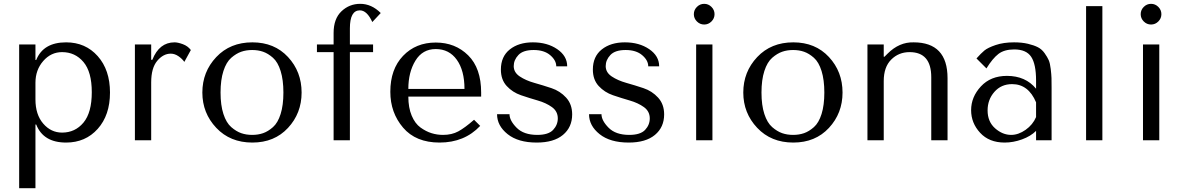

<svg xmlns="http://www.w3.org/2000/svg" viewBox="-20 -732 6181 1002"><path d="M80 250V-500H165V-419H169Q206 -511 325 -511Q426 -511 490 -439Q554 -367 554 -249Q554 -131 490 -59.5Q426 12 325 12Q206 12 169 -82H165V250ZM165 -300V-213Q165 -134 205.5 -87Q246 -40 304 -40Q372 -40 415.5 -92Q459 -144 459 -251Q459 -357 415.5 -408.5Q372 -460 304 -460Q246 -460 205.5 -413.5Q165 -367 165 -300Z M684 -500H769V-420H775Q811 -511 891 -511Q908 -511 934 -501.5Q960 -492 976 -471L942 -409Q931 -425 911.5 -438.5Q892 -452 871 -452Q832 -452 800.5 -414.5Q769 -377 769 -302V0H684Z M1554 -249Q1554 -141 1483 -64.5Q1412 12 1297 12Q1181 12 1108.5 -65Q1036 -142 1036 -249Q1036 -357 1108.5 -434Q1181 -511 1297 -511Q1412 -511 1483 -434.5Q1554 -358 1554 -249ZM1444.5 -137Q1459 -183 1459 -249Q1459 -315 1444.5 -361.5Q1430 -408 1404.5 -430.5Q1379 -453 1353 -462Q1327 -471 1296 -471Q1265 -471 1239 -462Q1213 -453 1187 -430.5Q1161 -408 1146 -361.5Q1131 -315 1131 -249Q1131 -183 1146 -137Q1161 -91 1187 -68.5Q1213 -46 1239 -37Q1265 -28 1296 -28Q1327 -28 1353 -37Q1379 -46 1404.5 -68.5Q1430 -91 1444.5 -137Z M1634 -500H1721V-560Q1721 -634 1762 -673Q1803 -712 1860 -712Q1919 -712 1967 -664L1923 -617Q1895 -678 1858 -678Q1806 -678 1806 -584V-500H1927V-460H1806V0H1721V-460H1634Z M2491 -228H2111Q2111 -170 2128.5 -128.5Q2146 -87 2174.5 -66.5Q2203 -46 2232 -37Q2261 -28 2292 -28Q2338 -28 2372 -46.5Q2406 -65 2454 -107L2486 -75Q2404 12 2274 12Q2150 12 2083.5 -66Q2017 -144 2017 -253Q2017 -371 2083.5 -440.5Q2150 -510 2254 -510Q2356 -510 2423.5 -443Q2491 -376 2491 -249ZM2111 -268H2404Q2404 -364 2364 -420Q2324 -476 2254 -476Q2185 -476 2148 -415.5Q2111 -355 2111 -268Z M2940 -386H2883Q2883 -417 2851.5 -444Q2820 -471 2765 -471Q2710 -471 2685.5 -445Q2661 -419 2661 -387Q2661 -354 2692.5 -333Q2724 -312 2768.5 -299.5Q2813 -287 2858 -272Q2903 -257 2934.5 -222.5Q2966 -188 2966 -135Q2966 -68 2918 -28Q2870 12 2781 12Q2684 12 2629 -32Q2574 -76 2574 -136H2639Q2639 -103 2676 -65.5Q2713 -28 2784 -28Q2842 -28 2866.5 -54Q2891 -80 2891 -114Q2891 -151 2860.5 -173Q2830 -195 2786.5 -207.5Q2743 -220 2699 -235Q2655 -250 2624.5 -283Q2594 -316 2594 -369Q2594 -437 2640.5 -474Q2687 -511 2761 -511Q2836 -511 2888 -475.5Q2940 -440 2940 -386Z M3420 -386H3363Q3363 -417 3331.5 -444Q3300 -471 3245 -471Q3190 -471 3165.5 -445Q3141 -419 3141 -387Q3141 -354 3172.5 -333Q3204 -312 3248.5 -299.5Q3293 -287 3338 -272Q3383 -257 3414.5 -222.5Q3446 -188 3446 -135Q3446 -68 3398 -28Q3350 12 3261 12Q3164 12 3109 -32Q3054 -76 3054 -136H3119Q3119 -103 3156 -65.5Q3193 -28 3264 -28Q3322 -28 3346.5 -54Q3371 -80 3371 -114Q3371 -151 3340.5 -173Q3310 -195 3266.5 -207.5Q3223 -220 3179 -235Q3135 -250 3104.5 -283Q3074 -316 3074 -369Q3074 -437 3120.5 -474Q3167 -511 3241 -511Q3316 -511 3368 -475.5Q3420 -440 3420 -386Z M3613 -500H3698V0H3613ZM3617 -620Q3601 -636 3601 -658Q3601 -680 3617 -696Q3633 -712 3655 -712Q3677 -712 3693 -696Q3709 -680 3709 -658Q3709 -636 3693 -620Q3677 -604 3655 -604Q3633 -604 3617 -620Z M4377 -249Q4377 -141 4306 -64.5Q4235 12 4120 12Q4004 12 3931.5 -65Q3859 -142 3859 -249Q3859 -357 3931.5 -434Q4004 -511 4120 -511Q4235 -511 4306 -434.5Q4377 -358 4377 -249ZM4267.5 -137Q4282 -183 4282 -249Q4282 -315 4267.5 -361.5Q4253 -408 4227.5 -430.5Q4202 -453 4176 -462Q4150 -471 4119 -471Q4088 -471 4062 -462Q4036 -453 4010 -430.5Q3984 -408 3969 -361.5Q3954 -315 3954 -249Q3954 -183 3969 -137Q3984 -91 4010 -68.5Q4036 -46 4062 -37Q4088 -28 4119 -28Q4150 -28 4176 -37Q4202 -46 4227.5 -68.5Q4253 -91 4267.5 -137Z M4925 0H4840V-329Q4840 -460 4727 -460Q4670 -460 4631 -421Q4592 -382 4592 -309V0H4507V-500H4592V-436H4596L4612 -452Q4673 -513 4748 -511Q4925 -511 4925 -324Z M5272 -511Q5313 -511 5344.5 -503.5Q5376 -496 5396.5 -485.5Q5417 -475 5431.5 -454.5Q5446 -434 5453 -418Q5460 -402 5463.5 -372Q5467 -342 5467.5 -324.5Q5468 -307 5468 -273V0H5387V-49Q5359 -21 5313.5 -4.5Q5268 12 5223 12Q5142 12 5095 -39Q5048 -90 5048 -157Q5048 -226 5099 -281Q5150 -336 5235 -336Q5332 -336 5387 -269V-312Q5387 -397 5361.5 -435.5Q5336 -474 5273 -474Q5221 -474 5190.5 -450.5Q5160 -427 5128 -375L5076 -427Q5100 -454 5117.5 -468.5Q5135 -483 5176 -497Q5217 -511 5272 -511ZM5387 -121V-198Q5347 -293 5262 -293Q5205 -293 5169.5 -252.5Q5134 -212 5134 -156Q5134 -97 5173 -62.5Q5212 -28 5257 -28Q5295 -28 5332.5 -54.5Q5370 -81 5387 -121Z M5733 -700V0H5648V-700Z M5945 -500H6030V0H5945ZM5949 -620Q5933 -636 5933 -658Q5933 -680 5949 -696Q5965 -712 5987 -712Q6009 -712 6025 -696Q6041 -680 6041 -658Q6041 -636 6025 -620Q6009 -604 5987 -604Q5965 -604 5949 -620Z"/></svg>

Font: Tenor Sans
Style: Regular
Weight: 400
Designer: Denis Masharov
Foundry: Denis Masharov
Version: Version 1.1